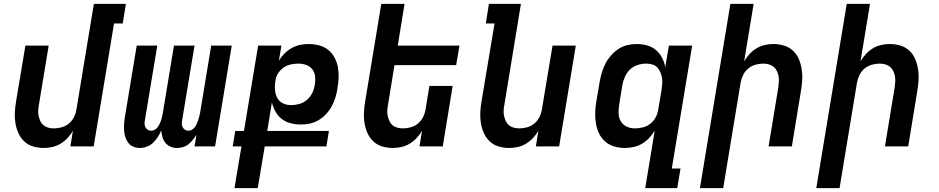

<svg xmlns="http://www.w3.org/2000/svg" viewBox="-20 -755 4840 990"><path d="M206 8Q177 8 150.5 0Q124 -8 105 -26Q86 -44 75 -68.5Q64 -93 59.5 -120.5Q55 -148 56.5 -176Q58 -204 63 -233L111 -520H231L181 -217Q178 -202 177 -187Q176 -172 179 -158Q182 -144 187.5 -131.5Q193 -119 203.5 -110Q214 -101 228 -97Q242 -93 257 -93Q277 -93 297.5 -98.5Q318 -104 334.5 -117.5Q351 -131 361 -150.5Q371 -170 374 -190L464 -735H629L613 -634H568L463 0H343L356 -81Q345 -61 328.5 -43.5Q312 -26 292 -14Q272 -2 249.5 3Q227 8 206 8Z M893 8Q874 8 858.5 1Q843 -6 832.5 -19Q822 -32 817.5 -49Q813 -66 811 -83Q805 -66 794.5 -49.5Q784 -33 770 -19.5Q756 -6 737.5 1Q719 8 701 8Q683 8 667.5 1.5Q652 -5 642 -18Q632 -31 626.5 -47.5Q621 -64 620 -81Q619 -98 620 -116Q621 -134 624 -152L685 -520H791L727 -134Q725 -125 725.5 -115.5Q726 -106 730.5 -98Q735 -90 742.5 -85.5Q750 -81 760 -81Q769 -81 778 -86Q787 -91 792.5 -98.5Q798 -106 802.5 -115Q807 -124 810 -133Q813 -142 815 -151Q817 -160 819 -169L877 -520H983L919 -134Q917 -125 917.5 -115.5Q918 -106 922.5 -98Q927 -90 934.5 -85.5Q942 -81 952 -81Q961 -81 969.5 -86Q978 -91 984 -98.5Q990 -106 994 -115Q998 -124 1001 -133Q1004 -142 1006.5 -151Q1009 -160 1011 -169L1069 -520H1175L1089 0H983L993 -60Q984 -46 974 -33.5Q964 -21 951.5 -11Q939 -1 923.5 3.5Q908 8 893 8Z M1189 215 1225 0H1180L1193 -80H1238L1311 -520H1431L1418 -442Q1430 -462 1447 -479Q1464 -496 1484.5 -507.5Q1505 -519 1527 -523.5Q1549 -528 1571 -528Q1599 -528 1625.5 -521Q1652 -514 1672 -498Q1692 -482 1704.5 -459Q1717 -436 1722 -410Q1727 -384 1726 -356Q1725 -328 1720 -300Q1717 -277 1710 -254Q1703 -231 1691.5 -209Q1680 -187 1662.5 -168Q1645 -149 1623.5 -136Q1602 -123 1578.5 -118Q1555 -113 1531 -113Q1504 -113 1478.5 -119.5Q1453 -126 1433 -141.5Q1413 -157 1400.5 -179.5Q1388 -202 1382 -227L1358 -80H1676L1663 0H1345L1309 215ZM1481 -213Q1502 -213 1523.5 -219Q1545 -225 1562.5 -240Q1580 -255 1590 -275.5Q1600 -296 1603 -317Q1607 -338 1605 -359Q1603 -380 1591.5 -396Q1580 -412 1560.5 -419.5Q1541 -427 1520 -427Q1502 -427 1483 -423.5Q1464 -420 1447.5 -410Q1431 -400 1418.5 -383.5Q1406 -367 1402 -349L1398 -323Q1396 -302 1399 -282Q1402 -262 1412.5 -245.5Q1423 -229 1441.5 -221Q1460 -213 1481 -213Z M2006 8Q1977 8 1950.5 0Q1924 -8 1905 -26Q1886 -44 1875 -68.5Q1864 -93 1859.5 -120.5Q1855 -148 1856.5 -176Q1858 -204 1863 -233L1946 -735H2066L2031 -520H2349L2332 -419H2014L1981 -217Q1978 -202 1977 -187Q1976 -172 1979 -158Q1982 -144 1987.5 -131.5Q1993 -119 2003.5 -110Q2014 -101 2028 -97Q2042 -93 2057 -93Q2077 -93 2097.5 -98.5Q2118 -104 2134.5 -117.5Q2151 -131 2161 -150.5Q2171 -170 2174 -190L2194 -312H2314L2263 0H2143L2156 -81Q2145 -61 2128.5 -43.5Q2112 -26 2092 -14Q2072 -2 2049.5 3Q2027 8 2006 8Z M2606 8Q2577 8 2550.5 0Q2524 -8 2505 -26Q2486 -44 2475 -68.5Q2464 -93 2459.5 -120.5Q2455 -148 2456.5 -176Q2458 -204 2463 -233L2530 -634H2485L2501 -735H2666L2581 -217Q2578 -202 2577 -187Q2576 -172 2579 -158Q2582 -144 2587.5 -131.5Q2593 -119 2603.5 -110Q2614 -101 2628 -97Q2642 -93 2657 -93Q2677 -93 2697.5 -98.5Q2718 -104 2734.5 -117.5Q2751 -131 2761 -150.5Q2771 -170 2774 -190L2829 -520H2949L2863 0H2743L2756 -81Q2745 -61 2728.5 -43.5Q2712 -26 2692 -14Q2672 -2 2649.5 3Q2627 8 2606 8Z M3253 -93Q3273 -93 3294 -98Q3315 -103 3332.5 -116.5Q3350 -130 3360.5 -149.5Q3371 -169 3374 -190L3391 -290Q3393 -306 3394.5 -322Q3396 -338 3393.5 -353Q3391 -368 3385 -382.5Q3379 -397 3369 -407.5Q3359 -418 3343.5 -422.5Q3328 -427 3312 -427Q3290 -427 3268 -420Q3246 -413 3229 -397Q3212 -381 3202.5 -359.5Q3193 -338 3189 -317L3173 -217Q3169 -194 3169.5 -171.5Q3170 -149 3180.5 -130.5Q3191 -112 3210.5 -102.5Q3230 -93 3253 -93ZM3307 215 3356 -82Q3344 -62 3327.5 -44Q3311 -26 3290.5 -14Q3270 -2 3247 3Q3224 8 3202 8Q3173 8 3146.5 0Q3120 -8 3100 -25.5Q3080 -43 3068.5 -67.5Q3057 -92 3052.5 -119.5Q3048 -147 3049 -175.5Q3050 -204 3055 -233L3072 -333Q3076 -357 3083 -380.5Q3090 -404 3101.5 -426.5Q3113 -449 3130 -468.5Q3147 -488 3168 -502Q3189 -516 3213.5 -522Q3238 -528 3262 -528Q3289 -528 3315.5 -521Q3342 -514 3361.5 -497.5Q3381 -481 3393.5 -457.5Q3406 -434 3410 -408L3429 -520H3549L3444 114H3489L3472 215Z M3589 215 3746 -735H3866L3817 -439Q3829 -459 3845 -476.5Q3861 -494 3881 -506Q3901 -518 3923.5 -523Q3946 -528 3967 -528Q3996 -528 4022.5 -520Q4049 -512 4068.5 -494Q4088 -476 4098.5 -451.5Q4109 -427 4113.5 -399.5Q4118 -372 4116.5 -344Q4115 -316 4110 -287L4063 0H3943L3993 -303Q3995 -318 3996 -333Q3997 -348 3994.5 -362Q3992 -376 3986 -388.5Q3980 -401 3969.5 -410Q3959 -419 3945 -423Q3931 -427 3916 -427Q3896 -427 3876 -421.5Q3856 -416 3839 -402.5Q3822 -389 3812.5 -369.5Q3803 -350 3799 -330L3709 215Z M4189 215 4346 -735H4466L4417 -439Q4429 -459 4445 -476.5Q4461 -494 4481 -506Q4501 -518 4523.5 -523Q4546 -528 4567 -528Q4596 -528 4622.5 -520Q4649 -512 4668.5 -494Q4688 -476 4698.5 -451.5Q4709 -427 4713.5 -399.5Q4718 -372 4716.5 -344Q4715 -316 4710 -287L4663 0H4543L4593 -303Q4595 -318 4596 -333Q4597 -348 4594.5 -362Q4592 -376 4586 -388.5Q4580 -401 4569.5 -410Q4559 -419 4545 -423Q4531 -427 4516 -427Q4496 -427 4476 -421.5Q4456 -416 4439 -402.5Q4422 -389 4412.5 -369.5Q4403 -350 4399 -330L4309 215Z"/></svg>

Font: Iosevka Extended
Style: Bold Italic
Weight: 700
Width: 7
Italic angle: -9°
Monospace: yes
Designer: Belleve Invis
Foundry: Belleve Invis
Version: Version 32.5.0; ttfautohint (v1.8.4)